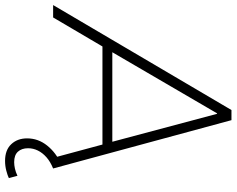

<svg xmlns="http://www.w3.org/2000/svg" viewBox="-111 -637 935 759"><g transform="rotate(90 356.5 -257.5)"><path d="M-3 0 412 -705H452L643 0H601L546 -204L570 -195H134L166 -204L46 0ZM425 -648 180 -228 157 -234H559L539 -228L427 -648ZM613 190Q570 190 547 165.5Q524 141 524 103Q524 59 552.5 23.5Q581 -12 625 -31L643 0Q616 11 598.5 26.5Q581 42 572 60.5Q563 79 563 99Q563 124 576.5 139Q590 154 618 154Q630 154 643.5 151Q657 148 672 141L681 175Q671 180 652 185Q633 190 613 190Z"/></g></svg>

Font: Nunito Sans 12pt ExtraLight
Style: Italic
Weight: 200
Italic angle: -9°
Designer: Vernon Adams
Foundry: Vernon Adams
Version: Version 3.101;gftools[0.9.27]